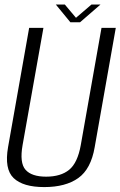

<svg xmlns="http://www.w3.org/2000/svg" viewBox="-20 -794 514 820"><path d="M169 5Q78.5 5 38.2 -33.5Q-2 -72 14.5 -166L104.5 -675H165.5L76.5 -174.5Q63 -98.5 89 -69Q115 -39.5 177 -39.5Q239.5 -39.5 275.5 -69Q311.5 -98.5 325 -174.5L413.5 -675H474.5L384.5 -166Q368.5 -72 314.2 -33.5Q260 5 169 5ZM280.5 -699 218.5 -774.5H257L304.5 -718L370.5 -774.5H409L322 -699Z"/></svg>

Font: Anybody Light
Style: Italic
Weight: 300
Italic angle: -10°
Designer: Tyler Finck
Foundry: Etcetera Type Company
Version: Version 1.010; ttfautohint (v1.8.3) -l 8 -r 50 -G 200 -x 14 